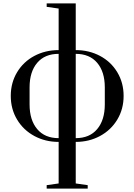

<svg xmlns="http://www.w3.org/2000/svg" viewBox="-20 -820 786 1123"><path d="M253 263 323 253V10Q245 10 181 -24.5Q117 -59 80 -120.5Q43 -182 43 -259Q43 -336 80 -397.5Q117 -459 181 -493Q245 -527 323 -527V-770L253 -780V-800H423V-527Q501 -527 565 -493Q629 -459 666 -397.5Q703 -336 703 -259Q703 -182 666 -120.5Q629 -59 565 -24.5Q501 10 423 10V253L493 263V283H253ZM323 -505Q242 -505 197.5 -452.5Q153 -400 153 -309V-209Q153 -118 197.5 -65Q242 -12 323 -12ZM593 -209V-309Q593 -400 548.5 -452.5Q504 -505 423 -505V-12Q504 -12 548.5 -65Q593 -118 593 -209Z"/></svg>

Font: Prata
Style: Regular
Weight: 400
Designer: Ivan Petrov
Foundry: Cyreal
Version: Version 2.000